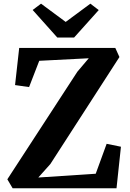

<svg xmlns="http://www.w3.org/2000/svg" viewBox="-20 -1000 690 1020"><path d="M47 0 19 -47.5 391 -619 451.5 -690.5 188.5 -677 134.5 -537.5 60 -548 82 -745.5H592.5L614.5 -697L247.5 -128.5L183.5 -57L488.5 -77L546.5 -236L622.5 -220.5L599 0ZM284.5 -800.5 153.5 -947 198 -980.5 329 -883.5 460 -980.5 504.5 -946.5 373.5 -800.5Z"/></svg>

Font: Merriweather 36pt
Style: Bold
Weight: 700
Designer: Eben Sorkin
Foundry: Eben Sorkin
Version: Version 2.100